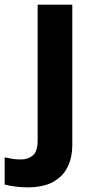

<svg xmlns="http://www.w3.org/2000/svg" viewBox="-84 -566 409 826"><path d="M34 240Q9 240 -18.5 236.5Q-46 233 -64 228V111Q-46 115 -30 117.5Q-14 120 6 120Q36 120 57 103Q78 86 78 37V-546H227V59Q227 109 208 150Q189 191 146.5 215.5Q104 240 34 240Z"/></svg>

Font: Noto Sans Malayalam
Style: Regular
Weight: 400
Designer: Jelle Bosma - Monotype Design Team
Foundry: Monotype Imaging Inc.
Version: Version 2.103